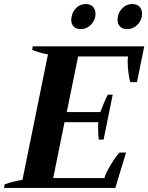

<svg xmlns="http://www.w3.org/2000/svg" viewBox="-38 -929 733 949"><path d="M314 -831Q314 -835 316 -847Q321 -874 340.5 -891.5Q360 -909 386 -909Q409 -909 421.5 -895.5Q434 -882 434 -860Q434 -852 433 -847Q427 -820 407 -802.5Q387 -785 360 -785Q339 -785 326.5 -797.5Q314 -810 314 -831ZM543 -831Q543 -863 564.5 -886Q586 -909 616 -909Q639 -909 651.5 -896Q664 -883 664 -861Q664 -852 663 -847Q657 -820 637 -802.5Q617 -785 590 -785Q568 -785 555.5 -797.5Q543 -810 543 -831ZM675 -700 639 -523H606Q601 -537 597 -568.5Q593 -600 593 -625Q593 -636 595 -650H348L292 -375H458Q464 -392 474.5 -417Q485 -442 495 -461H519L474 -239H450Q447 -266 447 -295Q447 -318 448 -325H281L225 -49H478Q485 -75 510.5 -116.5Q536 -158 553 -175H585L532 0H-18L-15 -18Q28 -33 73 -40L199 -660Q161 -667 121 -682L124 -700Z"/></svg>

Font: Trirong
Style: Bold Italic
Weight: 700
Italic angle: -12°
Designer: Katatrad Team
Foundry: CadsonDemak
Version: Version 1.001